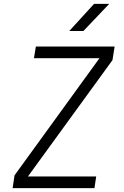

<svg xmlns="http://www.w3.org/2000/svg" viewBox="-20 -970 640 990"><path d="M45 0 55 -66 493 -670H155L165 -730H571L560 -660L124 -60H476L467 0ZM337 -810 465 -950H543L410 -810Z"/></svg>

Font: NKDuy Mono ExtraLight
Style: Italic
Weight: 200
Italic angle: -9°
Monospace: yes
Designer: NKDuy
Foundry: NKDuy
Version: Version 2.251; ttfautohint (v1.8.4.7-5d5b)